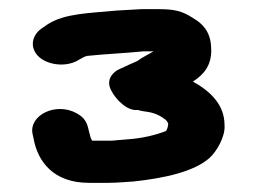

<svg xmlns="http://www.w3.org/2000/svg" viewBox="-20 -661 560 419"><path d="M441 -551C441 -585 429 -606 399 -623C377 -637 360 -641 327 -641H288C271 -640 254 -639 235 -638C173 -632 122 -632 84 -608L74 -601C49 -586 43 -556 66 -536C87 -518 127 -514 153 -531L164 -537L170 -539C208 -543 253 -545 294 -549H315C304 -542 290 -536 280 -528L262 -520C253 -516 245 -512 236 -508C221 -498 216 -486 219 -473C224 -454 250 -423 274 -421H281C287 -419 294 -418 301 -417C317 -415 331 -408 341 -400C343 -398 347 -394 347 -390V-389C347 -387 345 -379 343 -376C342 -376 342 -376 342 -375C319 -366 289 -359 259 -357L235 -355C228 -354 223 -354 218 -354H181L178 -360L174 -375C170 -394 165 -404 147 -414C101 -439 43 -409 51 -369L53 -360C62 -308 97 -262 174 -262H216C234 -262 256 -264 272 -265C337 -272 404 -286 438 -317C453 -331 472 -363 470 -388C470 -434 437 -463 401 -483C426 -499 441 -519 441 -551Z"/></svg>

Font: Blanket
Style: Sik
Weight: 700
Foundry: Cannot Into Space Fonts
Version: Version 0.9